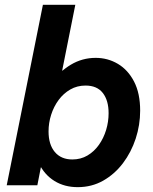

<svg xmlns="http://www.w3.org/2000/svg" viewBox="-20 -772 636 800"><path d="M8 0 158.8 -752H293.8L239 -477.8H251.3L217.9 -427.3L155.9 -131L169.3 -74.5H150.2L135.6 0ZM303.9 7.8Q248.6 7.8 207 -17.9Q165.4 -43.6 142.5 -90.9Q119.5 -138.1 119.5 -203.1Q119.5 -262.7 138.6 -320.8Q157.8 -378.9 192.9 -426.5Q228 -474 275.3 -502.5Q322.7 -530.9 378.7 -530.9Q429.1 -530.9 471.2 -505.9Q513.3 -481 538.7 -432Q564 -383 564 -311Q564 -251.2 545.4 -194.4Q526.8 -137.7 492.3 -92Q457.7 -46.4 410 -19.3Q362.2 7.8 303.9 7.8ZM281.4 -107.6Q316.4 -107.6 344.3 -124Q372.3 -140.5 392.1 -168.4Q411.8 -196.3 422.2 -230.6Q432.5 -264.9 432.5 -300.2Q432.5 -353.8 408.3 -384.7Q384.1 -415.5 336.5 -415.5Q301.3 -415.5 273 -399.2Q244.6 -382.9 224.3 -355.5Q204 -328 193.1 -293.8Q182.3 -259.7 182.3 -224.4Q182.3 -169.8 208.4 -138.7Q234.6 -107.6 281.4 -107.6Z"/></svg>

Font: Reddit Sans
Style: Italic
Weight: 400
Italic angle: -11.25°
Designer: Stephen Hutchings
Version: Version 1.013